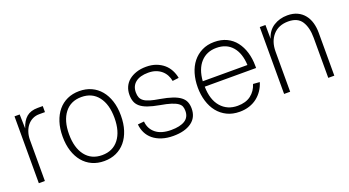

<svg xmlns="http://www.w3.org/2000/svg" viewBox="-45 -980 2597 1430"><g transform="rotate(-20 1254.0 -265.0)"><path d="M83 0V-530H124L127 -418Q145 -475 178 -502.5Q211 -530 266 -530H307V-482H261Q232 -482 208 -470Q184 -458 167 -437Q150 -416 140.5 -387Q131 -358 131 -325V0Z M599 12Q546 12 503.5 -7.5Q461 -27 431 -63Q401 -99 384.5 -150Q368 -201 368 -265Q368 -329 384.5 -380Q401 -431 431 -467Q461 -503 503.5 -522.5Q546 -542 599 -542Q652 -542 694.5 -522.5Q737 -503 767 -467Q797 -431 813.5 -380Q830 -329 830 -265Q830 -201 813.5 -150Q797 -99 767 -63Q737 -27 694.5 -7.5Q652 12 599 12ZM599 -35Q684 -35 731.5 -96.5Q779 -158 779 -265Q779 -372 731.5 -433.5Q684 -495 599 -495Q514 -495 466.5 -433.5Q419 -372 419 -265Q419 -158 466.5 -96.5Q514 -35 599 -35Z M1146 12Q1096 12 1056 -1Q1016 -14 988 -37Q960 -60 944.5 -91.5Q929 -123 926 -159L976 -164Q981 -105 1024.5 -70Q1068 -35 1146 -35Q1217 -35 1255 -59Q1293 -83 1293 -133Q1293 -153 1287.5 -168Q1282 -183 1264.5 -195.5Q1247 -208 1214.5 -218.5Q1182 -229 1129 -238Q1073 -248 1037 -261Q1001 -274 980 -292Q959 -310 950.5 -333.5Q942 -357 942 -387Q942 -422 955 -450.5Q968 -479 992.5 -499Q1017 -519 1051.5 -530.5Q1086 -542 1129 -542Q1174 -542 1208.5 -529Q1243 -516 1268 -494.5Q1293 -473 1308.5 -443.5Q1324 -414 1330 -381L1280 -375Q1276 -399 1264.5 -421Q1253 -443 1234 -459.5Q1215 -476 1189 -485.5Q1163 -495 1129 -495Q1064 -495 1028.5 -467Q993 -439 993 -388Q993 -364 1000 -347Q1007 -330 1024.5 -317.5Q1042 -305 1071 -296.5Q1100 -288 1144 -281Q1202 -271 1240 -258Q1278 -245 1301 -227.5Q1324 -210 1333.5 -187Q1343 -164 1343 -134Q1343 -63 1290 -25.5Q1237 12 1146 12Z M1673 12Q1616 12 1572.5 -9.5Q1529 -31 1499.5 -68Q1470 -105 1454.5 -156Q1439 -207 1439 -265Q1439 -324 1454 -374.5Q1469 -425 1498.5 -462Q1528 -499 1571 -520.5Q1614 -542 1669 -542Q1725 -542 1767.5 -521.5Q1810 -501 1838.5 -464Q1867 -427 1882 -377.5Q1897 -328 1897 -269V-253H1490Q1492 -149 1541.5 -92Q1591 -35 1673 -35Q1738 -35 1778.5 -66Q1819 -97 1835 -149L1887 -145Q1877 -111 1857.5 -82Q1838 -53 1811 -32Q1784 -11 1749 0.5Q1714 12 1673 12ZM1844 -296Q1840 -390 1794.5 -442.5Q1749 -495 1669 -495Q1592 -495 1544.5 -443Q1497 -391 1490 -296Z M2027 0V-530H2072L2073 -420Q2091 -481 2139 -511.5Q2187 -542 2249 -542Q2294 -542 2327 -526.5Q2360 -511 2382 -483.5Q2404 -456 2414.5 -419.5Q2425 -383 2425 -341V0H2377V-317Q2377 -399 2345.5 -448Q2314 -497 2239 -497Q2163 -497 2119 -448Q2075 -399 2075 -317V0Z"/></g></svg>

Font: Geist ExtLt
Style: Regular
Weight: 400
Designer: Basement.studio, Andrés Briganti, Mateo Zaragoza
Foundry: Basement.studio, Vercel, Andrés Briganti, Guido Ferreyra, Mateo Zaragoza
Version: Version 1.401